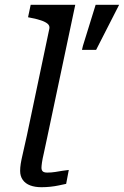

<svg xmlns="http://www.w3.org/2000/svg" viewBox="-20 -778 517 801"><path d="M186 -659Q188 -671 178.5 -679Q169 -687 151 -693Q133 -699 107 -704L97 -706L108 -758H294L177 -205Q169 -165 163 -139.5Q157 -114 155 -99.5Q153 -85 153 -78Q153 -68 158.5 -63Q164 -58 177 -58Q194 -58 210 -60.5Q226 -63 240.5 -65.5Q255 -68 267 -69L256 -11Q242 -8 225.5 -4.5Q209 -1 190.5 1Q172 3 153 3Q126 3 106 -4.5Q86 -12 75 -27.5Q64 -43 64 -65Q64 -79 66.5 -95Q69 -111 75.5 -138.5Q82 -166 92 -212ZM381 -570 477 -758H379L326 -587L322 -570Z"/></svg>

Font: Roboto Serif
Style: Italic
Weight: 400
Italic angle: -10°
Designer: Greg Gazdowicz
Foundry: Commercial Type
Version: Version 1.008